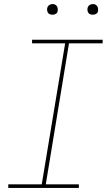

<svg xmlns="http://www.w3.org/2000/svg" viewBox="-20 -932 540 952"><path d="M21 0V-18H187L303 -717H139V-735H489V-717H322L207 -18H371V0ZM440 -859Q434 -859 428 -861Q422 -863 418.5 -868Q415 -873 414 -879Q413 -885 414 -891Q415 -896 417.5 -900Q420 -904 423.5 -906.5Q427 -909 431.5 -910.5Q436 -912 440 -912Q447 -912 452.5 -909.5Q458 -907 461.5 -902Q465 -897 466 -891Q467 -885 466 -879Q466 -874 463.5 -870Q461 -866 457 -863.5Q453 -861 449 -860Q445 -859 440 -859ZM240 -859Q234 -859 228 -861Q222 -863 218.5 -868Q215 -873 214 -879Q213 -885 214 -891Q215 -896 217.5 -900Q220 -904 223.5 -906.5Q227 -909 231.5 -910.5Q236 -912 240 -912Q247 -912 252.5 -909.5Q258 -907 261.5 -902Q265 -897 266 -891Q267 -885 266 -879Q266 -874 263.5 -870Q261 -866 257 -863.5Q253 -861 249 -860Q245 -859 240 -859Z"/></svg>

Font: Iosevka Slab Thin
Style: Italic
Weight: 100
Italic angle: -9°
Monospace: yes
Designer: Belleve Invis
Foundry: Belleve Invis
Version: Version 11.1.1; ttfautohint (v1.8.3)